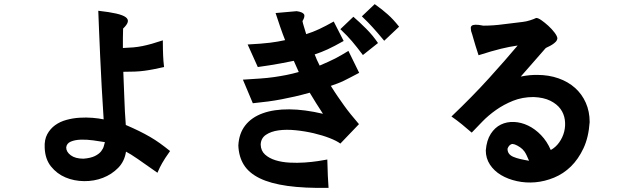

<svg xmlns="http://www.w3.org/2000/svg" viewBox="-20 -796 3040 928"><path d="M576 -449Q579 -385 581 -321Q583 -257 588 -192Q623 -177 651.5 -163Q680 -149 705 -134.5Q730 -120 753 -103.5Q776 -87 802 -66Q788 -46 779 -32.5Q770 -19 764 -8Q758 3 752.5 13.5Q747 24 741 39Q683 -2 646 -27.5Q609 -53 589 -63Q582 -16 551 15.5Q520 47 477.5 63.5Q435 80 386.5 79.5Q338 79 296.5 61.5Q255 44 226.5 8.5Q198 -27 196 -82Q194 -121 208.5 -147.5Q223 -174 246.5 -191Q270 -208 301 -216.5Q332 -225 364.5 -227Q397 -229 427.5 -226.5Q458 -224 481 -219Q476 -296 471.5 -376Q467 -456 464 -527Q461 -598 458.5 -655Q456 -712 455 -744Q509 -738 541.5 -730.5Q574 -723 587.5 -713Q601 -703 597.5 -689.5Q594 -676 575 -658Q574 -633 574 -612Q574 -591 574 -564Q602 -565 624.5 -567Q647 -569 669 -573.5Q691 -578 714 -584.5Q737 -591 767 -601Q767 -574 767.5 -557Q768 -540 768.5 -526.5Q769 -513 770 -501Q771 -489 773 -472Q746 -466 723.5 -461.5Q701 -457 678.5 -454Q656 -451 631.5 -450Q607 -449 576 -449ZM487 -109Q463 -113 431 -117.5Q399 -122 370.5 -121Q342 -120 322 -111.5Q302 -103 300 -83Q300 -62 322 -45.5Q344 -29 384 -29Q419 -32 439 -42Q459 -52 469 -65Q479 -78 482 -90.5Q485 -103 487 -109Z M1625 -655 1688 -715Q1717 -690 1749.5 -657.5Q1782 -625 1807 -588L1734 -530Q1718 -551 1705.5 -567Q1693 -583 1681 -597Q1669 -611 1656 -624.5Q1643 -638 1625 -655ZM1729 -717 1791 -776Q1811 -762 1826 -750Q1841 -738 1854.5 -726Q1868 -714 1881 -700Q1894 -686 1909 -667L1837 -599Q1817 -623 1804.5 -637.5Q1792 -652 1781 -664Q1770 -676 1758.5 -688Q1747 -700 1729 -717ZM1664 -550 1716 -444Q1693 -432 1675 -422.5Q1657 -413 1641.5 -405.5Q1626 -398 1611 -392.5Q1596 -387 1579 -381Q1597 -352 1612.5 -329.5Q1628 -307 1643 -286Q1658 -265 1675 -244Q1692 -223 1715 -196L1625 -102Q1608 -115 1573.5 -128.5Q1539 -142 1496.5 -152Q1454 -162 1409 -166.5Q1364 -171 1327 -166Q1290 -161 1265.5 -144.5Q1241 -128 1240 -97Q1241 -67 1261 -49Q1281 -31 1311.5 -21.5Q1342 -12 1379.5 -10Q1417 -8 1452.5 -10.5Q1488 -13 1517.5 -17.5Q1547 -22 1562 -25Q1563 22 1564.5 52.5Q1566 83 1568 112Q1451 114 1369 102.5Q1287 91 1235 65.5Q1183 40 1158.5 0.5Q1134 -39 1132 -93Q1135 -151 1165.5 -190Q1196 -229 1250 -248.5Q1304 -268 1378 -267.5Q1452 -267 1541 -246Q1523 -273 1508.5 -296.5Q1494 -320 1477 -348Q1438 -337 1405 -329.5Q1372 -322 1340.5 -316Q1309 -310 1275.5 -305.5Q1242 -301 1202 -297L1154 -411Q1202 -414 1238 -416.5Q1274 -419 1305 -423.5Q1336 -428 1364 -433.5Q1392 -439 1424 -448Q1419 -460 1413.5 -471.5Q1408 -483 1400 -502Q1394 -501 1377 -497.5Q1360 -494 1336 -489.5Q1312 -485 1283.5 -480.5Q1255 -476 1226 -472L1177 -581Q1213 -583 1239 -585Q1265 -587 1285 -589.5Q1305 -592 1322 -595Q1339 -598 1358 -602Q1353 -614 1346.5 -632Q1340 -650 1333.5 -668.5Q1327 -687 1321.5 -704.5Q1316 -722 1312 -733L1414 -742Q1442 -738 1449 -727.5Q1456 -717 1442 -694Q1444 -683 1448 -670.5Q1452 -658 1460 -631Q1492 -641 1523 -655.5Q1554 -670 1593 -692L1641 -598Q1595 -572 1563.5 -557.5Q1532 -543 1501 -533Q1505 -522 1511.5 -507Q1518 -492 1525 -479Q1548 -489 1566 -497Q1584 -505 1599.5 -513Q1615 -521 1630.5 -530Q1646 -539 1664 -550Z M2571 -709Q2580 -710 2596.5 -698.5Q2613 -687 2630 -671.5Q2647 -656 2660 -639Q2673 -622 2674 -611Q2673 -601 2665.5 -593.5Q2658 -586 2648.5 -580Q2639 -574 2630 -570Q2621 -566 2617 -563Q2569 -509 2540 -475Q2511 -441 2497 -426Q2523 -431 2540 -432.5Q2557 -434 2576 -434Q2632 -434 2679 -417.5Q2726 -401 2759.5 -371Q2793 -341 2811.5 -299Q2830 -257 2830 -206Q2825 -132 2800 -79Q2775 -26 2739 9Q2703 44 2658 62.5Q2613 81 2567.5 85Q2522 89 2478.5 79.5Q2435 70 2401.5 50Q2368 30 2348 -0.5Q2328 -31 2328 -69Q2332 -118 2352 -149Q2372 -180 2401 -194Q2430 -208 2464.5 -206.5Q2499 -205 2532.5 -189Q2566 -173 2595 -143Q2624 -113 2642 -71Q2666 -84 2683 -108Q2700 -132 2707 -160Q2714 -188 2710 -217Q2706 -246 2689 -269.5Q2672 -293 2640 -309Q2608 -325 2559 -327Q2505 -327 2460 -309Q2415 -291 2377.5 -264.5Q2340 -238 2311 -208Q2282 -178 2260 -155Q2236 -176 2212 -195.5Q2188 -215 2162 -233Q2263 -329 2344 -418.5Q2425 -508 2482 -576Q2462 -573 2443 -569.5Q2424 -566 2402 -560.5Q2380 -555 2353.5 -547.5Q2327 -540 2293 -529Q2276 -581 2269 -606.5Q2262 -632 2257 -646Q2256 -653 2255.5 -660Q2255 -667 2260 -671.5Q2265 -676 2278 -676.5Q2291 -677 2316 -672Q2364 -672 2411.5 -678.5Q2459 -685 2506 -690Q2524 -692 2542.5 -698Q2561 -704 2571 -709ZM2537 -19Q2524 -51 2515 -63.5Q2506 -76 2494 -84Q2464 -104 2451.5 -99Q2439 -94 2433 -77Q2433 -63 2440 -53.5Q2447 -44 2461 -38Q2475 -32 2494 -27.5Q2513 -23 2537 -19Z"/></svg>

Font: D2Coding
Style: Bold
Weight: 700
Monospace: yes
Designer: Yong-Rak Park; Jeong-Hwan Yoon; Sang-Min Lee;
Foundry: NHN Corporation
Version: Version 1.3.2; Build 20180524